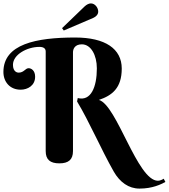

<svg xmlns="http://www.w3.org/2000/svg" viewBox="-20 -950 990 1126"><path d="M421 -730C191 -730 0 -691 0 -528C0 -470 38 -424 101 -424C142 -424 186 -448 186 -500C186 -537 163 -550 148 -550C128 -550 121 -524 89 -524C82 -524 56 -528 56 -570C56 -630 139 -675 211 -675C235 -675 248 -666 248 -648V-64C248 -14 274 8 328 8C382 8 408 -14 408 -64V-643C408 -662 418 -690 460 -690C513 -690 548 -627 548 -549C548 -439 513 -355 436 -375L432 -355C504 -236 573 -74 647 56C683 119 735 156 798 156C875 156 924 131 950 117L940 98C933 103 919 110 906 110C785 110 666 -334 560 -364C637 -390 694 -433 694 -548C694 -664 597 -730 421 -730ZM354 -771 527 -845C543 -852 556 -865 556 -882C556 -905 537 -930 513 -930C501 -930 488 -923 477 -913L344 -785Z"/></svg>

Font: Berkshire Swash
Style: Regular
Weight: 700
Designer: Astigmatic (AOETI)
Foundry: Astigmatic (AOETI)
Version: Version 1.000